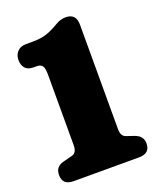

<svg xmlns="http://www.w3.org/2000/svg" viewBox="-135 -799 721 880"><g transform="rotate(-20 225.5 -359.0)"><path d="M75.5 -553Q48 -553 35.2 -568.5Q22.5 -584 22.5 -608.5Q22.5 -632.5 37.8 -648.8Q53 -665 79.5 -665H112.5Q153.5 -665 181.5 -674.5Q209.5 -684 240 -702.5Q256 -712 268.2 -715.2Q280.5 -718.5 292.5 -718.5Q343 -718.5 343 -664V-155Q343 -136 349 -126Q355 -116 367 -112L403.5 -99.5Q443.5 -86 443.5 -49Q443.5 0 390 0H70.5Q17 0 17 -49Q17 -90 57 -100L103 -112Q127 -118 127 -155.5V-498.5Q127 -531 118.8 -542Q110.5 -553 90.5 -553Z"/></g></svg>

Font: Fraunces 144pt SuperSoft Black
Style: Regular
Weight: 900
Version: Version 1.000;[b76b70a41]